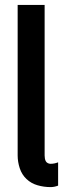

<svg xmlns="http://www.w3.org/2000/svg" viewBox="-20 -755 278 783"><path d="M186 8Q159 8 133 0.5Q107 -7 88 -25Q69 -43 60.5 -69Q52 -95 52 -121V-735H162V-121Q162 -115 163 -109Q164 -103 166.5 -98Q169 -93 174.5 -90Q180 -87 186 -87Q194 -87 201.5 -88.5Q209 -90 217 -93V2Q209 5 201.5 6.5Q194 8 186 8Z"/></svg>

Font: Iosevka QP
Style: Bold
Weight: 700
Designer: Belleve Invis
Foundry: Belleve Invis
Version: Version 20.0.0; ttfautohint (v1.8.4)